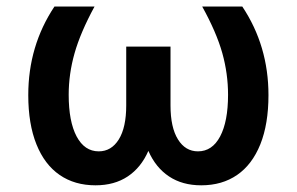

<svg xmlns="http://www.w3.org/2000/svg" viewBox="-20 -550 896 580"><path d="M187.5 -263.7Q187.5 -183.1 211.4 -137.9Q235.4 -92.8 278.3 -92.8Q316.4 -92.8 338.9 -128.9Q361.3 -165 361.3 -231.4V-409.2H495.1V-231.4Q495.1 -165 517.6 -128.9Q540 -92.8 578.1 -92.8Q621.1 -92.8 645 -137.9Q668.9 -183.1 668.9 -263.7Q668.9 -327.6 651.4 -390.1Q633.8 -452.6 590.8 -530.3H711.9Q791 -411.6 791 -262.7Q791 -175.3 766.4 -114Q741.7 -52.7 696.3 -21.5Q650.9 9.8 587.9 9.8Q530.8 9.8 490.5 -17.1Q450.2 -43.9 428.2 -94.2Q406.2 -43.9 366 -17.1Q325.7 9.8 268.6 9.8Q205.6 9.8 160.2 -21.5Q114.7 -52.7 90.1 -114Q65.4 -175.3 65.4 -262.7Q65.4 -411.6 144.5 -530.3H265.6Q223.1 -452.1 205.3 -389.4Q187.5 -326.7 187.5 -263.7Z"/></svg>

Font: Pretendard GOV SemiBold
Style: Regular
Weight: 600
Designer: Base glyphs from Inter by Rasmus Andersson; Hangeul glyphs from Noto Sans CJK(Source Han Sans) by Jang Soo-young and Kan
Foundry: Kil Hyung-jin
Version: Version 1.309